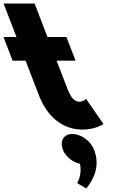

<svg xmlns="http://www.w3.org/2000/svg" viewBox="-169 -724 665 1095"><path d="M242.9 40C292.9 40 348.3 80 367.6 130C403.4 223 365.7 299 322.7 351L270.8 320C270.8 320 300.4 275 287.4 210C245.9 201 205 170 189.6 130C170.3 80 194.9 40 242.9 40ZM-75.1 -513H-149.1L-97.1 -378H-23.1L52.8 -181C87.8 -90 162.3 15 303.3 15C376.3 15 421 -17 421 -17L321.9 -160C321.9 -160 307 -144 284 -144C256 -144 235.2 -167 216.7 -215L153.9 -378H261.9L209.9 -513H101.9L28.3 -704H-148.7Z"/></svg>

Font: Hussar
Style: BdOpOblFour
Weight: 700
Foundry: Cannot Into Space Fonts
Version: Version 2.00